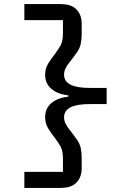

<svg xmlns="http://www.w3.org/2000/svg" viewBox="-20 -780 640 938"><path d="M99 -760H276Q329.5 -760 354.2 -733.2Q379 -706.5 379 -666.5V-611.5Q379 -559 360 -530.5Q341 -502 323 -480Q306.5 -460 299.8 -445.5Q293 -431 293 -415Q293 -350.5 417.5 -350.5H501V-271.5H417.5Q293 -271.5 293 -207Q293 -191.5 299.8 -177Q306.5 -162.5 323 -142Q341 -120 360 -91.5Q379 -63 379 -10.5V44.5Q379 84.5 354.2 111.2Q329.5 138 276 138H99V59.5H287.5V-4.5Q287.5 -44 275.2 -65.2Q263 -86.5 247.5 -107Q230.5 -128.5 215.5 -152.5Q200.5 -176.5 200.5 -208Q200.5 -249.5 230 -275.5Q259.5 -301.5 314 -308V-314Q259.5 -320.5 230 -346.8Q200.5 -373 200.5 -414Q200.5 -445.5 215.5 -469.5Q230.5 -493.5 247.5 -515Q263 -535.5 275.2 -556.8Q287.5 -578 287.5 -617.5V-681.5H99Z"/></svg>

Font: Lilex Medium
Style: Regular
Weight: 500
Designer: Mike Abbink, Paul van der Laan, Pieter van Rosmalen, Mikhael Khrustik
Foundry: Mikhael Khrustik
Version: Version 1.100